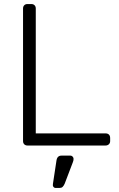

<svg xmlns="http://www.w3.org/2000/svg" viewBox="-20 -720 588 950"><path d="M502 -60Q513 -60 519 -54Q525 -48 525 -37V-22Q525 -12 518.5 -6Q512 0 502 0H116Q106 0 100 -6Q94 -12 94 -22V-678Q94 -688 100 -694Q106 -700 116 -700H135Q145 -700 151 -694Q157 -688 157 -678V-60ZM284 50H329Q335 50 339.5 55Q344 60 344 66Q344 75 340 84L300 189Q295 200 289.5 205Q284 210 274 210H256Q248 210 244 204Q240 198 242 189L259 77Q262 50 284 50Z"/></svg>

Font: Rubik
Style: Regular
Weight: 300
Designer: Hubert & Fischer
Foundry: Hubert & Fischer
Version: Version 1.100